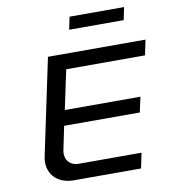

<svg xmlns="http://www.w3.org/2000/svg" viewBox="-92 -940 913 1020"><g transform="rotate(-10 364.0 -430.0)"><path d="M202 -670 93 -153C74 -65 130 0 223 0H586L603 -82H265C217 -82 186 -117 197 -169L223 -294H631L649 -376H241L286 -588H711L728 -670ZM338 -792H632L646 -860H352Z"/></g></svg>

Font: LT Wave
Style: Italic
Weight: 400
Designer: Daniel Lyons
Version: Version 2.5 (Glyphs App)